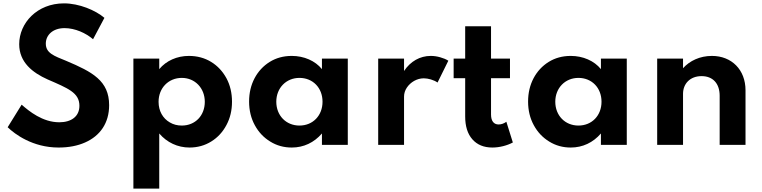

<svg xmlns="http://www.w3.org/2000/svg" viewBox="-20 -860 4526 1140"><path d="M327.5 16C387.5 16 440 6 485 -14C575 -53.5 628 -130 628 -235.5C628 -380.5 528.5 -433 373.5 -498.5C301 -528 252 -544.5 252 -601C252 -651.5 293 -693 363.5 -693C426 -693 490 -663.5 532.5 -627L600 -754C546.5 -799.5 449.5 -840 360 -840C200.5 -840 94 -723.5 94 -597.5C94 -490 174 -428 262.5 -388.5C383 -336 451.5 -310 451.5 -232C451.5 -167 401.5 -134 332 -134C232.5 -134 152.5 -200 108.5 -238.5L25.5 -104.5C68 -63.5 174 16 327.5 16Z M925.5 260V-67.5C971 -14 1035 16 1105 16C1153 16 1196 4 1234.5 -20C1272.5 -43.5 1302.5 -76 1324.5 -117.5C1346.5 -158.5 1357.5 -204.5 1357.5 -256C1357.5 -308 1346.5 -354.5 1324.5 -395.5C1302 -436.5 1272 -469 1233.5 -492.5C1195 -516 1151 -528 1101.5 -528C1031 -528 967 -499.5 925.5 -449.5V-512H772V260ZM1059.5 -114.5C1033 -114.5 1009.5 -120.5 988.5 -133C946.5 -157 921.5 -201.5 921.5 -255.5C921.5 -337.5 980.5 -397.5 1059.5 -397.5C1137.5 -397.5 1196 -337 1196 -255.5C1196 -174 1139.5 -114.5 1059.5 -114.5Z M1712.5 16C1783 16 1845 -13.5 1891.5 -67.5V0H2045V-512H1891.5V-449.5C1851.5 -499 1785 -528 1712.5 -528C1663 -528 1619.5 -516 1581.5 -492.5C1543 -468.5 1513 -436 1491.5 -395.5C1470 -354.5 1459 -308.5 1459 -257C1459 -204.5 1470.5 -157.5 1493 -116.5C1515.5 -75 1546 -43 1584.5 -19.5C1623 4.5 1665.5 16 1712.5 16ZM1758 -114.5C1678.5 -114.5 1620.5 -174 1620.5 -256C1620.5 -338 1679.5 -397.5 1758 -397.5C1837.5 -397.5 1895 -338.5 1895 -256C1895 -174 1838 -114.5 1758 -114.5Z M2379 0V-286C2379 -305 2384.5 -323 2395.5 -339.5C2417.5 -372.5 2456 -395 2496 -395C2522 -395 2555.5 -385.5 2578 -370L2642 -499.5C2629 -508 2613 -514.5 2593.5 -520C2574 -525.5 2555.5 -528 2537.5 -528C2474 -528 2417 -496 2379 -438.5V-512H2225.5V0Z M2903.5 16C2945 16 2990.5 4.5 3025 -14L2986.5 -137C2972 -126.5 2956.5 -121 2940.5 -121C2912 -121 2895.5 -141.5 2895.5 -180V-395.5H3008V-512H2895.5V-704H2742V-512H2673.5V-395.5H2742V-169C2742 -110.5 2756 -65.5 2784.5 -33C2813 -0.5 2852.5 16 2903.5 16Z M3369 16C3439.5 16 3501.5 -13.5 3548 -67.5V0H3701.5V-512H3548V-449.5C3508 -499 3441.5 -528 3369 -528C3319.5 -528 3276 -516 3238 -492.5C3199.5 -468.5 3169.5 -436 3148 -395.5C3126.5 -354.5 3115.5 -308.5 3115.5 -257C3115.5 -204.5 3127 -157.5 3149.5 -116.5C3172 -75 3202.5 -43 3241 -19.5C3279.5 4.5 3322 16 3369 16ZM3414.5 -114.5C3335 -114.5 3277 -174 3277 -256C3277 -338 3336 -397.5 3414.5 -397.5C3494 -397.5 3551.5 -338.5 3551.5 -256C3551.5 -174 3494.5 -114.5 3414.5 -114.5Z M4035.5 0V-303C4035.5 -363 4077.5 -408 4145.5 -408C4212 -408 4253 -365 4253 -291.5V0H4406.5V-324C4406.5 -445.5 4324.5 -528 4207 -528C4135.5 -528 4075 -499 4035.5 -455V-512H3882V0Z"/></svg>

Font: Spartan
Style: Bold
Weight: 700
Designer: Matt Bailey, Mirko Velimirovic
Foundry: Matt Bailey
Version: Version 1.003